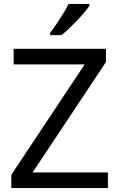

<svg xmlns="http://www.w3.org/2000/svg" viewBox="-20 -964 612 984"><path d="M533 0H38V-68L414 -634H50V-714H523V-646L147 -80H533ZM438 -934Q429 -920 412 -900Q395 -880 374.5 -858.5Q354 -837 333.5 -817.5Q313 -798 295 -784H237V-796Q252 -815 269.5 -841Q287 -867 304 -894.5Q321 -922 332 -944H438Z"/></svg>

Font: Noto Sans Gurmukhi
Style: Regular
Weight: 400
Designer: Jelle Bosma - Monotype Design Team
Foundry: Monotype Imaging Inc.
Version: Version 2.003